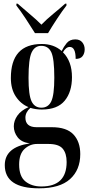

<svg xmlns="http://www.w3.org/2000/svg" viewBox="-20 -786 485 1043"><path d="M192 237Q305 237 360.5 187Q416 137 416 51Q416 -16 379 -55.5Q342 -95 262 -95H179Q118 -95 118 -147Q118 -176 145 -200Q174 -191 207 -191Q292 -191 331.5 -239Q371 -287 371 -367Q371 -453 322 -502Q338 -531 359 -531Q391 -531 391 -466Q417 -466 428.5 -481Q440 -496 440 -518Q440 -540 427 -556Q414 -572 389 -572Q359 -572 342.5 -552Q326 -532 315 -509Q272 -547 207 -547Q39 -547 39 -362Q39 -302 66 -261.5Q93 -221 135 -204Q94 -186 74.5 -158Q55 -130 55 -100Q55 -67 76 -40Q97 -13 142 -7Q6 13 6 111Q6 237 192 237ZM205 -201Q168 -201 151.5 -235.5Q135 -270 135 -363Q135 -466 152 -501.5Q169 -537 204 -537Q242 -537 258.5 -502.5Q275 -468 275 -364Q275 -270 258.5 -235.5Q242 -201 205 -201ZM205 227Q152 227 118 199.5Q84 172 84 108Q84 50 113.5 23Q143 -4 181 -4H243Q299 -4 320.5 21.5Q342 47 342 94Q342 227 205 227ZM170 -606H241Q261 -640 290 -684Q319 -728 341 -756V-766H334Q305 -740 269 -710.5Q233 -681 205 -652Q176 -681 140.5 -710.5Q105 -740 76 -766H69V-756Q91 -728 120 -684Q149 -640 170 -606Z"/></svg>

Font: Noto Serif Display Condensed Semi
Style: Regular
Weight: 600
Width: 3
Designer: Monotype Design Team
Foundry: Monotype Imaging Inc.
Version: Version 1.900